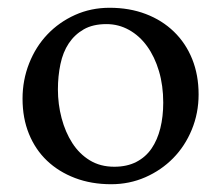

<svg xmlns="http://www.w3.org/2000/svg" viewBox="-20 -462 569 494"><path d="M274 -33Q307 -33 331 -45.5Q355 -58 370 -80Q385 -102 392.5 -132Q400 -162 400 -198Q400 -242 389 -279Q378 -316 358.5 -343Q339 -370 312 -385Q285 -400 254 -400Q219 -400 195.5 -386.5Q172 -373 157 -350.5Q142 -328 135.5 -297Q129 -266 129 -232Q129 -194 138.5 -158Q148 -122 166 -94Q184 -66 211 -49.5Q238 -33 274 -33ZM38 -208Q38 -256 55 -299Q72 -342 102 -373.5Q132 -405 173 -423.5Q214 -442 262 -442Q313 -442 355 -426Q397 -410 427.5 -380.5Q458 -351 474.5 -310Q491 -269 491 -219Q491 -171 473.5 -128.5Q456 -86 425.5 -55Q395 -24 354 -6Q313 12 266 12Q215 12 173 -4Q131 -20 101 -48.5Q71 -77 54.5 -117.5Q38 -158 38 -208Z"/></svg>

Font: Lusitana
Style: Regular
Weight: 400
Designer: Ana Paula Megda
Foundry: Ana Paula Megda
Version: Version 1.000; ttfautohint (v1.1) -l 8 -r 50 -G 200 -x 14 -D